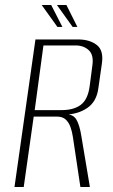

<svg xmlns="http://www.w3.org/2000/svg" viewBox="-20 -749 451 769"><path d="M38 0 122 -591H293Q339 -591 367.5 -569Q396 -547 388 -494L374 -396Q367 -342 329.5 -316.5Q292 -291 240 -290L241 -292Q273 -292 286 -270Q299 -248 306 -203L340 0H302L272 -200Q269 -221 262.5 -239.5Q256 -258 243.5 -270Q231 -282 208 -282H115L75 0ZM119 -308H227Q276 -308 304 -329.5Q332 -351 339 -403L350 -487Q356 -529 335.5 -548Q315 -567 283 -567H154ZM290 -641H271L208 -729H246ZM230 -641H210L147 -729H185Z"/></svg>

Font: Alumni Sans ExtraLight
Style: Italic
Weight: 250
Italic angle: -8°
Version: Version 1.016